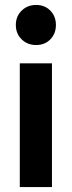

<svg xmlns="http://www.w3.org/2000/svg" viewBox="-20 -756 290 776"><path d="M60 -500H190V0H60ZM126 -574Q91 -574 67.5 -597Q44 -620 44 -655Q44 -690 67.5 -713Q91 -736 126 -736Q161 -736 183.5 -713Q206 -690 206 -655Q206 -620 183.5 -597Q161 -574 126 -574Z"/></svg>

Font: NT Somic Bold
Style: Regular
Weight: 700
Designer: Ravid Balaliev — lead type designer, mastering
Michael Voronin — secret advisor, marketing
Ivan Kovalenko — best boy
Foundry: NT Type
Version: Version 0.7